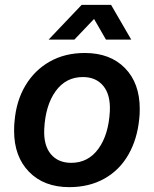

<svg xmlns="http://www.w3.org/2000/svg" viewBox="-20 -760 633 790"><path d="M38 -222Q38 -248 40 -262Q47 -345 84.5 -408Q122 -471 184.5 -506.5Q247 -542 329 -542Q433 -542 494 -480Q555 -418 555 -312Q555 -286 553 -272Q545 -188 508.5 -124Q472 -60 409.5 -25Q347 10 265 10Q161 10 99.5 -53Q38 -116 38 -222ZM432 -303Q435 -370 405 -406.5Q375 -443 321 -443Q251 -443 209 -385Q167 -327 162 -229Q159 -162 189 -126Q219 -90 273 -90Q343 -90 385 -148Q427 -206 432 -303ZM316 -740H437L520 -597H416L367 -682L286 -597H180Z"/></svg>

Font: Mona Sans SemiBold
Style: Italic
Weight: 600
Italic angle: -11.7°
Designer: Deni Anggara
Foundry: GitHub
Version: Version 2.000